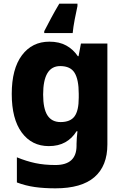

<svg xmlns="http://www.w3.org/2000/svg" viewBox="-20 -786 678 1046"><path d="M249 -559Q303 -559 341 -538Q379 -517 404 -480H408L421 -549H565V1Q565 118 494.5 179Q424 240 282 240Q220 240 170 233Q120 226 72 208V71Q123 92 172 102.5Q221 113 282 113Q397 113 397 8V-3Q397 -17 398.5 -35.5Q400 -54 402 -71H397Q373 -32 335.5 -11Q298 10 246 10Q153 10 98.5 -64Q44 -138 44 -274Q44 -411 99.5 -485Q155 -559 249 -559ZM308 -426Q215 -426 215 -271Q215 -194 238.5 -157.5Q262 -121 310 -121Q363 -121 386 -152Q409 -183 409 -254V-275Q409 -352 386.5 -389Q364 -426 308 -426ZM402 -753Q395 -722 387 -680Q379 -638 376 -606H221V-616Q239 -651 258.5 -687.5Q278 -724 303 -766H402Z"/></svg>

Font: Noto Sans Gujarati UI ExtraBold
Style: Regular
Weight: 800
Designer: Jelle Bosma - Monotype Design Team, Universal Thirst
Foundry: Monotype Imaging Inc.
Version: Version 2.106; ttfautohint (v1.8.4.7-5d5b)